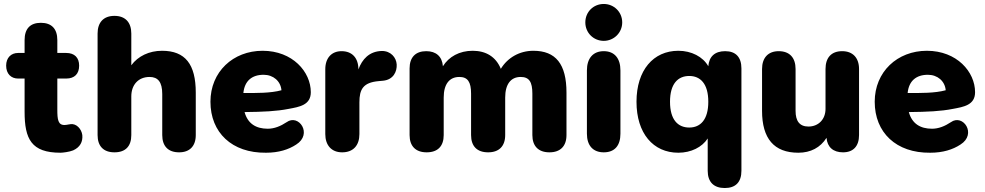

<svg xmlns="http://www.w3.org/2000/svg" viewBox="-20 -759 4965 968"><path d="M285 11C296 11 330 7 349 -1C384 -17 398 -44 395 -78C391 -109 365 -137 336 -133C323 -132 323 -130 309 -129C272 -126 269 -157 269 -207V-363H314C356 -363 379 -387 379 -428C379 -468 356 -492 314 -492H269V-557C269 -614 240 -644 186 -644C132 -644 104 -614 104 -557V-492H71C36 -492 11 -468 11 -428C11 -387 36 -363 71 -363H104V-196C104 -58 138 11 285 11Z M557 9C613 9 642 -22 642 -78V-273C642 -332 678 -371 734 -371C776 -371 798 -346 798 -285V-78C798 -22 828 9 883 9C936 9 967 -22 967 -78V-292C967 -435 914 -503 797 -503C732 -503 676 -476 642 -430V-590C642 -646 612 -679 557 -679C502 -679 472 -646 472 -590V-78C472 -22 502 9 557 9Z M1321 11C1385 11 1435 -5 1473 -30C1558 -83 1486 -187 1425 -143C1395 -123 1363 -110 1330 -110C1270 -110 1229 -136 1213 -194C1308 -195 1374 -198 1435 -210C1489 -220 1547 -229 1547 -294C1547 -397 1455 -503 1304 -503C1155 -503 1041 -397 1041 -246C1041 -91 1149 13 1321 11ZM1207 -290C1213 -351 1250 -382 1309 -382C1358 -382 1395 -350 1399 -304C1344 -289 1274 -290 1207 -290Z M1705 9C1762 9 1792 -27 1792 -83V-243C1792 -308 1810 -343 1889 -350L1911 -352C1964 -357 1982 -399 1980 -434C1978 -469 1950 -503 1904 -502C1842 -500 1806 -461 1787 -409C1787 -466 1756 -501 1702 -501C1652 -501 1620 -467 1620 -410V-83C1620 -27 1651 9 1705 9Z M2131 9C2187 9 2217 -22 2217 -78V-267C2217 -334 2245 -371 2296 -371C2338 -371 2355 -346 2355 -287V-78C2355 -22 2385 9 2441 9C2496 9 2527 -22 2527 -78V-267C2527 -334 2555 -371 2605 -371C2648 -371 2664 -346 2664 -287V-78C2664 -22 2695 9 2750 9C2805 9 2836 -22 2836 -78V-292C2836 -436 2782 -503 2669 -503C2599 -503 2539 -468 2505 -412C2480 -473 2430 -503 2363 -503C2296 -503 2243 -473 2213 -425C2209 -474 2179 -501 2129 -501C2075 -501 2045 -470 2045 -414V-78C2045 -22 2076 9 2131 9Z M3024 9C3079 9 3108 -25 3108 -85V-404C3108 -465 3078 -501 3024 -501C2970 -501 2939 -465 2939 -404V-85C2939 -25 2970 9 3024 9ZM3024 -553C3075 -553 3117 -594 3117 -646C3117 -699 3075 -739 3024 -739C2972 -739 2931 -699 2931 -646C2931 -594 2972 -553 3024 -553Z M3634 189C3689 189 3718 159 3718 102V-414C3718 -470 3690 -501 3636 -501C3584 -501 3555 -474 3551 -425C3524 -473 3466 -503 3400 -503C3274 -503 3189 -405 3189 -246C3189 -87 3273 11 3400 11C3464 11 3520 -17 3548 -61V102C3548 159 3579 189 3634 189ZM3455 -116C3398 -116 3358 -155 3358 -246C3358 -337 3398 -376 3455 -376C3511 -376 3551 -337 3551 -246C3551 -155 3511 -116 3455 -116Z M4005 11C4067 11 4116 -15 4147 -64C4151 -17 4181 9 4230 9C4282 9 4311 -22 4311 -78V-411C4311 -468 4279 -501 4226 -501C4171 -501 4142 -468 4142 -411V-210C4142 -157 4106 -121 4056 -121C4011 -121 3991 -149 3991 -200V-411C3991 -468 3961 -501 3906 -501C3853 -501 3822 -468 3822 -411V-200C3822 -61 3882 11 4005 11Z M4670 11C4734 11 4784 -5 4822 -30C4907 -83 4835 -187 4774 -143C4744 -123 4712 -110 4679 -110C4619 -110 4578 -136 4562 -194C4657 -195 4723 -198 4784 -210C4838 -220 4896 -229 4896 -294C4896 -397 4804 -503 4653 -503C4504 -503 4390 -397 4390 -246C4390 -91 4498 13 4670 11ZM4556 -290C4562 -351 4599 -382 4658 -382C4707 -382 4744 -350 4748 -304C4693 -289 4623 -290 4556 -290Z"/></svg>

Font: SN Pro Heavy
Style: Regular
Weight: 800
Designer: Tobias Whetton
Foundry: Supernotes
Version: Version 1.001;Glyphs 3.2 (3249)